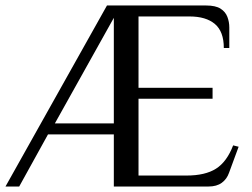

<svg xmlns="http://www.w3.org/2000/svg" viewBox="-34 -680 919 700"><path d="M-14 0 356 -660H717Q752 -660 770 -648.5Q788 -637 795 -618.5Q802 -600 802 -580V-505H782Q782 -565 749.5 -592.5Q717 -620 657 -620H471V-360H741V-320H471V-40H646Q714 -40 753.5 -65Q793 -90 816 -150L836 -145L801 -50Q793 -27 774.5 -13.5Q756 0 726 0H381V-190H141L36 0ZM166 -230H381V-615Z"/></svg>

Font: El Messiri
Style: Regular
Weight: 400
Designer: Mohamed Gaber
Foundry: Kief Type Foundry
Version: Version 2.020